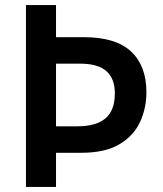

<svg xmlns="http://www.w3.org/2000/svg" viewBox="-20 -734 640 754"><path d="M82 0V-714H200V-588H309Q435 -588 495 -531.5Q555 -475 555 -372Q555 -309 530 -255Q505 -201 449 -167.5Q393 -134 299 -134H200V0ZM285 -238Q357 -238 394 -269Q431 -300 431 -368Q431 -425 398 -454.5Q365 -484 295 -484H200V-238Z"/></svg>

Font: Noto Sans Mono SemiBold
Style: Regular
Weight: 600
Designer: Monotype Design Team
Foundry: Monotype Imaging Inc.
Version: Version 2.014; ttfautohint (v1.8.4.7-5d5b)